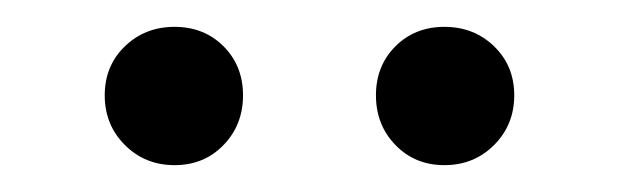

<svg xmlns="http://www.w3.org/2000/svg" viewBox="-20 -794 461 143"><path d="M146.5 -759.5Q161 -745 161 -723Q161 -701 146.5 -686Q132 -671 110 -671Q88 -671 73 -686Q58 -701 58 -723Q58 -745 73 -759.5Q88 -774 110 -774Q132 -774 146.5 -759.5ZM348 -759.5Q363 -745 363 -723Q363 -701 348 -686Q333 -671 311 -671Q289 -671 274.5 -686Q260 -701 260 -723Q260 -745 274.5 -759.5Q289 -774 311 -774Q333 -774 348 -759.5Z"/></svg>

Font: Hind Vadodara
Style: Regular
Weight: 400
Designer: Hitesh Malaviya
Foundry: Indian Type Foundry
Version: Version 0.702;PS 1.0;hotconv 1.0.81;makeotf.lib2.5.63406